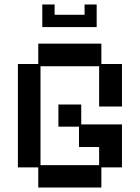

<svg xmlns="http://www.w3.org/2000/svg" viewBox="-20 -826 626 858"><path d="M151 12V-78H60V-540H151V-631H433V-540H525V-350H423V-530H161V-88H423V-169H333V-260H241V-359H343V-270H525V-78H433V12ZM169 -705V-806H224V-760H358V-806H412V-705Z"/></svg>

Font: Pixelify Sans
Style: Regular
Weight: 400
Designer: Stefie Justprince
Foundry: Typecalism Foundryline
Version: Version 1.000;February 13, 2025;FontCreator 15.0.0.3015 64-b